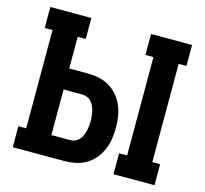

<svg xmlns="http://www.w3.org/2000/svg" viewBox="-106 -854 1036 972"><g transform="rotate(15 412.5 -367.5)"><path d="M569 0V-110H611V-625H569V-735H784V-625H743V-110H784V0ZM41 0V-110H82V-625H41V-735H256V-625H214V-459H312Q341 -459 370 -453Q399 -447 424.5 -432Q450 -417 469 -394.5Q488 -372 499.5 -345Q511 -318 515.5 -288.5Q520 -259 520 -230Q520 -200 515.5 -171Q511 -142 499.5 -115Q488 -88 469 -65Q450 -42 424.5 -27Q399 -12 370 -6Q341 0 312 0ZM312 -110Q325 -110 337.5 -115Q350 -120 359 -130Q368 -140 373.5 -152Q379 -164 382 -177Q385 -190 386.5 -203Q388 -216 388 -230Q388 -243 386.5 -256Q385 -269 382 -282Q379 -295 373.5 -307Q368 -319 359 -329Q350 -339 337.5 -344Q325 -349 312 -349H214V-110Z"/></g></svg>

Font: Iosevka Etoile Extrabold
Style: Regular
Weight: 800
Designer: Belleve Invis
Foundry: Belleve Invis
Version: Version 22.1.2; ttfautohint (v1.8.4)